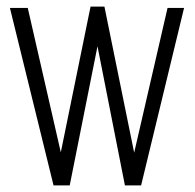

<svg xmlns="http://www.w3.org/2000/svg" viewBox="-20 -561 591 581"><path d="M142 0H191L275 -421L358 0H407L537 -537H487L386 -99L296 -541H254L164 -100L64 -537H10Z"/></svg>

Font: Secuela Light
Style: Regular
Weight: 300
Designer: Fernando Haro
Foundry: deFharo
Version: Version 1.708